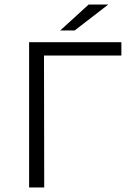

<svg xmlns="http://www.w3.org/2000/svg" viewBox="-20 -831 566 851"><path d="M518 -585H175L176 0H109V-644H518ZM373 -811H460L311 -696H247Z"/></svg>

Font: Montserrat Ace
Style: Regular
Weight: 400
Designer: Julieta Ulanovsky
Foundry: Julieta Ulanovsky
Version: Version 1